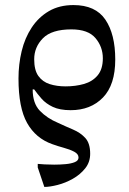

<svg xmlns="http://www.w3.org/2000/svg" viewBox="-20 -501 511 758"><path d="M155 237 129 160V146Q138 147 156 148Q174 149 194 149Q217 149 239 147Q261 145 275.5 139Q290 133 290 121Q290 107 273 98Q256 89 232 82.5Q208 76 186 68Q121 45 87 -15.5Q53 -76 53 -191Q53 -247 65.5 -299Q78 -351 105 -392Q132 -433 173 -457Q214 -481 270 -481Q357 -481 396 -423.5Q435 -366 435 -266Q435 -166 386.5 -116Q338 -66 259 -66Q216 -66 188.5 -79Q161 -92 144 -111.5Q127 -131 115 -148H109Q109 -93 137.5 -63.5Q166 -34 209 -16Q239 -2 268.5 10.5Q298 23 317 44Q336 65 336 106Q336 139 316.5 163.5Q297 188 268 204.5Q239 221 208 229Q177 237 155 237ZM239 -160Q278 -160 311.5 -169.5Q345 -179 365.5 -203.5Q386 -228 386 -271Q386 -316 357 -350.5Q328 -385 262 -385Q184 -385 149.5 -350Q115 -315 115 -267Q115 -224 131.5 -201Q148 -178 176 -169Q204 -160 239 -160Z"/></svg>

Font: STIX Two Text Medium
Style: Regular
Weight: 500
Designer: Ross Mills, John Hudson & Paul Hanslow, Tiro Typeworks Ltd; with prior portions MicroPress Inc., and Coen Hoffman.
Foundry: Tiro Typeworks Ltd
Version: Version 2.13 b171